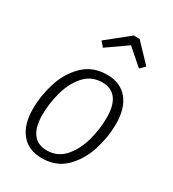

<svg xmlns="http://www.w3.org/2000/svg" viewBox="-190 -882 896 996"><g transform="rotate(30 257.5 -384.0)"><path d="M51 -189Q51 -267 76 -346.5Q101 -426 156.5 -480Q212 -534 297 -534Q377 -534 420.5 -481.5Q464 -429 464 -335Q464 -258 439 -178Q414 -98 359 -43.5Q304 11 218 11Q138 11 94.5 -42Q51 -95 51 -189ZM406 -339Q406 -412 378 -449.5Q350 -487 296 -487Q229 -487 187 -438Q145 -389 127 -320Q109 -251 109 -185Q109 -112 137.5 -74.5Q166 -37 220 -37Q286 -37 327.5 -85.5Q369 -134 387.5 -203.5Q406 -273 406 -339ZM207 -644 182 -673 314 -779H349L451 -672L423 -644L327 -728Z"/></g></svg>

Font: Fira Sans Condensed Light
Style: Italic
Weight: 300
Width: 3
Italic angle: -8°
Designer: Carrois Corporate & Edenspiekermann AG
Foundry: Carrois Corporate GbR & Edenspiekermann AG
Version: Version 4.203